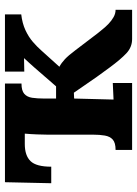

<svg xmlns="http://www.w3.org/2000/svg" viewBox="88 -628 540 755"><g transform="rotate(-90 357.5 -250.0)"><path d="M146 0V-65Q174 -65 186.5 -76Q199 -87 202.5 -107.5Q206 -128 206 -154V-334Q206 -348 207 -374Q208 -400 210 -422H169Q124 -422 102 -399.5Q80 -377 80 -318H15L19 -500H407V-435Q379 -435 366.5 -424Q354 -413 351 -393Q348 -373 348 -346V-299H396L468 -382Q481 -396 489.5 -406Q498 -416 507 -425L454 -424V-500H679V-436Q644 -432 617 -419.5Q590 -407 570.5 -390Q551 -373 537 -357L473 -286Q488 -278 502.5 -264.5Q517 -251 538 -223L605 -135Q611 -128 620.5 -116Q630 -104 642 -92.5Q654 -81 668 -73Q682 -65 697 -65V0H582Q550 0 526 -22.5Q502 -45 471 -87Q453 -111 433.5 -138.5Q414 -166 397.5 -190.5Q381 -215 371 -229L348 -228L344 -73L409 -76V0Z"/></g></svg>

Font: Lora
Style: Weight 700
Weight: 700
Designer: Olga Karpushina, Alexei Vanyashin (Cyrillic)
Foundry: Cyreal
Version: Version 3.001